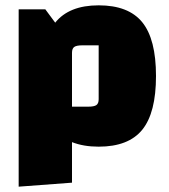

<svg xmlns="http://www.w3.org/2000/svg" viewBox="-20 -535 635 720"><path d="M565 -250Q565 -112 513.5 -48.5Q462 15 350 15Q293 15 250 -2V150L50 165V-500H150L187 -450Q239 -515 350 -515Q462 -515 513.5 -451.5Q565 -388 565 -250ZM350 -365H289Q267 -365 258.5 -359Q250 -353 250 -337V-135H311Q333 -135 341.5 -141Q350 -147 350 -163Z"/></svg>

Font: Changa Black
Style: Regular
Weight: 900
Designer: Eduardo Rodriguez Tunni
Foundry: Eduardo Rodriguez Tunni
Version: Version 2.001; ttfautohint (v1.5.10-5e6f)